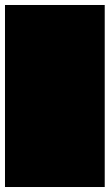

<svg xmlns="http://www.w3.org/2000/svg" viewBox="-20 -750 440 770"><path d="M0 0H400V-730H0ZM0 0Q0 0 0 0Q0 0 0 0Q0 0 0 0Q0 0 0 0Q0 0 0 0Q0 0 0 0H400Q400 0 400 0Q400 0 400 0Q400 0 400 0Q400 0 400 0Q400 0 400 0Q400 0 400 0ZM0 -730Q0 -730 0 -730Q0 -730 0 -730Q0 -730 0 -730Q0 -730 0 -730Q0 -730 0 -730Q0 -730 0 -730H400Q400 -730 400 -730Q400 -730 400 -730Q400 -730 400 -730Q400 -730 400 -730Q400 -730 400 -730Q400 -730 400 -730Z"/></svg>

Font: Wavefont
Style: Regular
Weight: 400
Monospace: yes
Version: Version 3.003